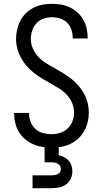

<svg xmlns="http://www.w3.org/2000/svg" viewBox="-20 -763 540 1003"><path d="M249 8Q224 8 199.5 4Q175 0 152.5 -10Q130 -20 111 -36Q92 -52 79 -73.5Q66 -95 60 -119Q54 -143 54 -168Q54 -169 54 -170.5Q54 -172 54 -173H132Q132 -172 132 -171.5Q132 -171 132 -170Q132 -147 140.5 -125.5Q149 -104 165.5 -89Q182 -74 204 -68Q226 -62 249 -62Q272 -62 294.5 -69Q317 -76 333.5 -92Q350 -108 358.5 -130Q367 -152 367 -175Q367 -201 356.5 -225.5Q346 -250 328 -269Q310 -288 288 -301.5Q266 -315 243.5 -327.5Q221 -340 198.5 -353.5Q176 -367 156 -383Q136 -399 119 -418.5Q102 -438 89.5 -461Q77 -484 70.5 -509Q64 -534 64 -560Q64 -585 69.5 -609Q75 -633 86.5 -655Q98 -677 116 -694.5Q134 -712 156 -723Q178 -734 202 -738.5Q226 -743 251 -743Q275 -743 299 -739Q323 -735 345 -724.5Q367 -714 385 -697.5Q403 -681 415 -660Q427 -639 432.5 -615Q438 -591 438 -567Q438 -566 438 -564.5Q438 -563 438 -562H360Q360 -563 360 -563.5Q360 -564 360 -565Q360 -587 353 -608Q346 -629 330.5 -644.5Q315 -660 294 -666.5Q273 -673 251 -673Q229 -673 207.5 -665.5Q186 -658 171 -642Q156 -626 148.5 -604Q141 -582 141 -560Q141 -534 151.5 -510Q162 -486 179.5 -467Q197 -448 219 -434Q241 -420 264 -407.5Q287 -395 309 -381.5Q331 -368 351.5 -352Q372 -336 389 -316.5Q406 -297 418.5 -274.5Q431 -252 437.5 -226.5Q444 -201 444 -175Q444 -150 438 -125Q432 -100 419.5 -78Q407 -56 388.5 -39Q370 -22 347 -11Q324 0 299 4Q274 8 249 8ZM150 220V153H250Q258 153 266 151.5Q274 150 281.5 146.5Q289 143 293.5 136Q298 129 298 121Q298 112 294 104.5Q290 97 282.5 92.5Q275 88 266.5 86.5Q258 85 250 85H213V0H287V48Q302 51 315.5 58Q329 65 339 76.5Q349 88 353.5 102.5Q358 117 358 132Q358 152 349.5 170.5Q341 189 325 200.5Q309 212 289.5 216Q270 220 250 220Z"/></svg>

Font: Iosevka SS04
Style: Regular
Weight: 400
Monospace: yes
Designer: Belleve Invis
Foundry: Belleve Invis
Version: Version 19.0.0; ttfautohint (v1.8.4)